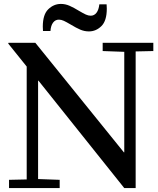

<svg xmlns="http://www.w3.org/2000/svg" viewBox="-20 -958 807 978"><path d="M23 -740H160L611 -182H613V-694L503 -698V-740H761V-698L671 -696V0H613L176 -547H174V-46L284 -42V0H26V-42L116 -44V-619L22 -736ZM524 -914Q524 -852 496.5 -825Q469 -798 433 -798Q410 -798 389 -807Q368 -816 340 -833Q318 -846 305 -852Q292 -858 280 -858Q262 -858 250.5 -843Q239 -828 237 -800H199Q198 -808 198 -822Q198 -884 226 -911Q254 -938 290 -938Q313 -938 334.5 -928.5Q356 -919 382 -903Q404 -890 417 -884Q430 -878 442 -878Q460 -878 471.5 -893Q483 -908 486 -936H523Q524 -928 524 -914Z"/></svg>

Font: Minipax
Style: Regular
Weight: 400
Designer: Raphaël Ronot, Igor Stepanchenko (Cyrillic)
Foundry: steppetype
Version: Version 1.002